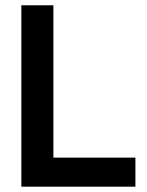

<svg xmlns="http://www.w3.org/2000/svg" viewBox="-20 -700 553 720"><path d="M60.1 0V-680.2H180.2V-108.9H487.8V0Z"/></svg>

Font: TASA Orbiter Deck SemiBold
Style: Regular
Weight: 600
Designer: Weizhong Zhang
Version: Version 1.000;Glyphs 3.1.2 (3151)